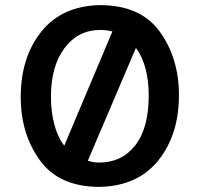

<svg xmlns="http://www.w3.org/2000/svg" viewBox="-20 -716 780 750"><path d="M61 -337Q61 -492 141.5 -592.5Q222 -693 370 -696Q529 -696 604 -592.5Q679 -489 679 -344Q679 -190 598.5 -89.5Q518 11 369 14Q211 14 136 -89.5Q61 -193 61 -337ZM372 -599Q285 -599 232 -528Q179 -457 179 -338Q179 -280 192 -230.5Q205 -181 231 -147L419 -593Q408 -596 396.5 -597.5Q385 -599 372 -599ZM323 -88Q333 -85 344 -83Q355 -81 367 -81Q456 -81 508.5 -148.5Q561 -216 561 -344Q561 -400 548.5 -447.5Q536 -495 511 -529Z"/></svg>

Font: Palanquin SemiBold
Style: Regular
Weight: 600
Designer: Pria Ravichandran
Version: Version 1.0.4